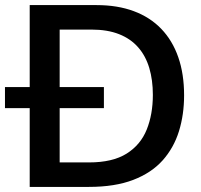

<svg xmlns="http://www.w3.org/2000/svg" viewBox="-32 -733 788 753"><path d="M-12.5 -309V-391.5Q34 -391.5 77.2 -391.5Q120.5 -391.5 158 -391.5H205Q243 -391.5 286.2 -391.5Q329.5 -391.5 375.5 -391.5V-309Q329.5 -309 286.2 -309Q243 -309 205 -309H158Q120.5 -309 77.2 -309Q34 -309 -12.5 -309ZM84.5 0Q84.5 -59 84.5 -113.5Q84.5 -168 84.5 -234.5V-474.5Q84.5 -542.5 84.5 -598Q84.5 -653.5 84.5 -713Q128 -713 171.2 -713Q214.5 -713 258 -713Q301.5 -713 347 -713Q429 -713 492.8 -689.2Q556.5 -665.5 600.5 -619.8Q644.5 -574 667.2 -508.5Q690 -443 690 -359Q690 -283.5 669.8 -218.2Q649.5 -153 605.8 -104Q562 -55 490.5 -27.5Q419 0 316.5 0Q272 0 233.5 0Q195 0 158.8 0Q122.5 0 84.5 0ZM202 -96H317Q409.5 -96 464.5 -130.5Q519.5 -165 543.5 -225Q567.5 -285 567.5 -361Q567.5 -419 553.5 -466.2Q539.5 -513.5 510 -547.2Q480.5 -581 435 -599Q389.5 -617 326.5 -617H202Q202 -577.5 202 -537.8Q202 -498 202 -450V-260Q202 -213 202 -173.8Q202 -134.5 202 -96Z"/></svg>

Font: Commissioner Thin Medium
Style: Regular
Weight: 500
Version: Version 1.000